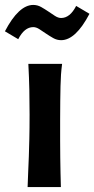

<svg xmlns="http://www.w3.org/2000/svg" viewBox="-54 -759 383 779"><path d="M198 -500Q195 -477 193.5 -456Q192 -435 191.5 -409.5Q191 -384 190.5 -350.5Q190 -317 190 -271Q190 -225 190 -188Q190 -151 190.5 -119Q191 -87 191.5 -58.5Q192 -30 193 0H58Q59 -37 60.5 -65Q62 -93 63 -124.5Q64 -156 65 -195.5Q66 -235 66 -294Q66 -348 65 -395.5Q64 -443 61 -500ZM309 -703Q253 -596 194 -596Q177 -596 162 -604.5Q147 -613 133 -622.5Q119 -632 106 -640.5Q93 -649 81 -649Q45 -649 20 -600L-34 -632Q22 -739 81 -739Q98 -739 113 -730.5Q128 -722 142 -712.5Q156 -703 169 -694.5Q182 -686 194 -686Q230 -686 255 -735Z"/></svg>

Font: Cantora One
Style: Regular
Weight: 400
Designer: Pablo Impallari, Rodrigo Fuenzalida
Foundry: Pablo Impallari
Version: Version 1.002; ttfautohint (v0.8) -G 200 -r 50